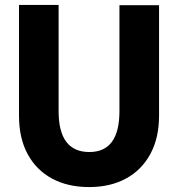

<svg xmlns="http://www.w3.org/2000/svg" viewBox="-20 -748 722 778"><path d="M341 10Q255 10 191.2 -24.2Q127.5 -58.5 92.2 -123.2Q57 -188 57 -279V-728H217.5V-297.5Q217.5 -132 342 -132Q464 -132 464 -297.5V-727H624.5V-279Q624.5 -189.5 589.5 -124.5Q554.5 -59.5 491 -24.8Q427.5 10 341 10Z"/></svg>

Font: Spline Sans
Style: Bold
Weight: 700
Designer: Eben Sorkin, Mirko Velimirovic
Foundry: Sorkin Type
Version: Version 1.000; ttfautohint (v1.8.3)